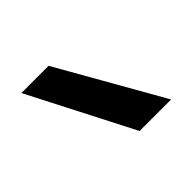

<svg xmlns="http://www.w3.org/2000/svg" viewBox="-62 -827 379 379"><g transform="rotate(45 128.0 -637.0)"><path d="M19 -537V-613L237 -737V-649Z"/></g></svg>

Font: Firefly Display Medium
Style: Regular
Weight: 500
Designer: Colophon Foundry, Jonny Pinhorn
Foundry: Colophon Foundry
Version: Version 1.200; ttfautohint (v1.8.3)